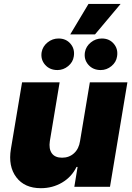

<svg xmlns="http://www.w3.org/2000/svg" viewBox="-20 -975 689 1002"><path d="M397.7 -238.6 448.9 -545.5H644.9L554 0H367.9L384.9 -103.7H379.3Q354 -51.8 304.3 -22.4Q254.6 7.1 193.2 7.1Q108 7.1 65 -50.1Q22 -107.2 36.9 -197.4L95.2 -545.5H291.2L240.1 -238.6Q234 -197.8 250.5 -174.9Q267 -152 304 -152Q340.9 -152 366.3 -175.2Q391.7 -198.5 397.7 -238.6ZM346.6 -795.5 441.8 -954.5H609.4L475.9 -795.5ZM279.8 -609.4Q239.3 -609.4 215.2 -637.1Q191.1 -664.8 197.4 -703.1Q202.8 -733 228.2 -753.6Q253.6 -774.1 285.5 -774.1Q324.9 -774.1 348.2 -746.4Q371.4 -718.8 365.1 -680.4Q360.8 -650.6 335.8 -630Q310.7 -609.4 279.8 -609.4ZM505.7 -609.4Q465.2 -609.4 441.1 -637.1Q416.9 -664.8 423.3 -703.1Q428.6 -733 454 -753.6Q479.4 -774.1 511.4 -774.1Q550.8 -774.1 574 -746.4Q597.3 -718.8 590.9 -680.4Q586.6 -650.6 561.6 -630Q536.6 -609.4 505.7 -609.4Z"/></svg>

Font: Karasuma Gothic
Style: Italic
Weight: 900
Italic angle: -9.39999°
Designer: Rasmus Andersson / Ryoko Nishizuka
Foundry: Genbu
Version: Version 1.00